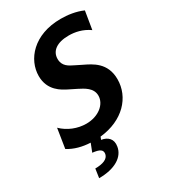

<svg xmlns="http://www.w3.org/2000/svg" viewBox="-230 -843 1031 1174"><g transform="rotate(-30 286.0 -256.0)"><path d="M387.1 -624.3C431.5 -624.3 482.2 -614.3 529.5 -580.6L550.4 -707.7C501.4 -729.8 443.9 -737.2 396 -737.2C204.2 -737.2 105.1 -616.5 105.1 -500.7C105.1 -398.1 182.9 -359 220.5 -340.2L272 -314.6C310.7 -294.7 361.5 -270.2 361.5 -215.2C361.5 -154.8 299 -103 212.4 -103C151.3 -103 88.8 -127.5 44.4 -171.5L22.7 -33.7C68.2 -5.3 121.4 7.8 176.8 10.3L154.1 68.5C203.8 73.9 224.8 85.9 219.1 116.1C212.7 147 176.5 161.2 122.2 161.2L112.9 224.4C225.1 224.4 295.1 180 305.8 112.9C315 61.4 284.1 34.1 240.4 27.3L247.5 8.5C414.1 -8.9 512.8 -117.5 512.8 -244C512.8 -361.2 427.9 -399.5 373.2 -426.1L327.4 -448.9C295.5 -464.5 257.1 -482.2 257.1 -533.7C257.1 -588.8 302.6 -624.3 387.1 -624.3Z"/></g></svg>

Font: TID UI Semi Bold
Style: Italic
Weight: 600
Italic angle: -9.39999°
Designer: The TID Project Authors
Foundry: Bakken & Bæck
Version: Version 1.001;hotconv 1.0.109;makeotfexe 2.5.65596